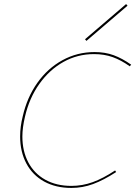

<svg xmlns="http://www.w3.org/2000/svg" viewBox="-20 -919 665 944"><path d="M398 -726 600 -899 607 -891 405 -718ZM79 -248Q79 -297 92 -348Q113 -440 163.5 -511.5Q214 -583 287 -623Q360 -663 445 -663Q497 -663 539 -647.5Q581 -632 625 -601L618 -593Q576 -623 534.5 -638Q493 -653 442 -653Q361 -653 292 -614.5Q223 -576 173.5 -506.5Q124 -437 103 -346Q90 -291 90 -248Q90 -176 119 -121Q148 -66 202.5 -35.5Q257 -5 331 -5Q385 -5 436 -23.5Q487 -42 546 -81L551 -73Q489 -33 437.5 -14Q386 5 331 5Q254 5 197 -26.5Q140 -58 109.5 -115.5Q79 -173 79 -248Z"/></svg>

Font: Ysabeau Infant Hairline
Style: Italic
Weight: 100
Italic angle: -12°
Designer: Christian Thalmann (Catharsis Fonts)
Version: Version 0.003